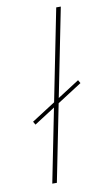

<svg xmlns="http://www.w3.org/2000/svg" viewBox="-86 -783 441 824"><g transform="rotate(-10 135.0 -371.0)"><path d="M73 0 221 -742H241L93 0ZM46 -262 38 -276 259 -418 267 -404Z"/></g></svg>

Font: Montserrat Thin Thin
Style: Italic
Weight: 250
Italic angle: -11.3°
Version: Version 9.000